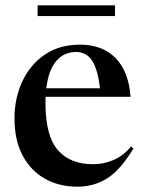

<svg xmlns="http://www.w3.org/2000/svg" viewBox="-20 -691 543 722"><path d="M281.5 -523Q365.5 -523 414.8 -472.5Q464 -422 471 -327H151.5Q151 -315.5 151 -303Q151 -180.5 197.2 -127Q243.5 -73.5 329.5 -73.5Q370.5 -73.5 407.5 -89.5Q444.5 -105.5 472.5 -140L482 -133Q433.5 -52.5 383.8 -20.8Q334 11 271 11Q202.5 11 149.2 -18.8Q96 -48.5 65.2 -106Q34.5 -163.5 34.5 -246.5Q34.5 -321 63.5 -384Q92.5 -447 147.5 -485Q202.5 -523 281.5 -523ZM266 -495.5Q220.5 -495.5 191.5 -461.5Q162.5 -427.5 154 -359H356Q347.5 -431.5 326 -463.5Q304.5 -495.5 266 -495.5ZM121.5 -630.5V-671H412.5V-630.5Z"/></svg>

Font: Newsreader Display Medium
Style: Regular
Weight: 500
Designer: Hugues Gentile
Foundry: Production Type
Version: Version 1.001